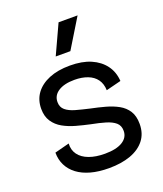

<svg xmlns="http://www.w3.org/2000/svg" viewBox="-140 -843 808 949"><g transform="rotate(-20 264.0 -368.5)"><path d="M270 13Q216 13 174.5 1.5Q133 -10 104.5 -31.5Q76 -53 61 -83Q46 -113 46 -150L123 -170Q121 -136 139 -111.5Q157 -87 192 -74Q227 -61 275 -61Q335 -61 367.5 -81Q400 -101 400 -136Q400 -164 382 -179.5Q364 -195 332 -204.5Q300 -214 258 -222Q221 -230 185 -240Q149 -250 119.5 -266.5Q90 -283 72 -310Q54 -337 54 -377Q54 -424 79 -458Q104 -492 150 -511Q196 -530 260 -530Q324 -530 369 -510.5Q414 -491 440 -456Q466 -421 469 -373L390 -353Q389 -387 372.5 -410Q356 -433 326 -444.5Q296 -456 257 -456Q203 -456 172 -436Q141 -416 141 -381Q141 -354 159.5 -338.5Q178 -323 210 -314Q242 -305 282 -296Q321 -288 357.5 -278Q394 -268 423 -252Q452 -236 469 -209.5Q486 -183 486 -141Q486 -91 459 -56.5Q432 -22 383.5 -4.5Q335 13 270 13ZM287 -596H210L281 -750H381Z"/></g></svg>

Font: Bricolage Grotesque 17pt
Style: Regular
Weight: 400
Version: Version 1.001;gftools[0.9.33.dev8+g029e19f]